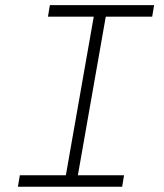

<svg xmlns="http://www.w3.org/2000/svg" viewBox="-20 -713 626 733"><path d="M48.3 0H446.3L453.6 -43.9H277.3L383.8 -649.4H561L568.4 -693.4H170.4L163.1 -649.4H337.9L231.4 -43.9H55.7Z"/></svg>

Font: Cascadia Code PL ExtraLight
Style: Italic
Weight: 200
Italic angle: -10°
Monospace: yes
Designer: Aaron Bell
Foundry: Saja Typeworks
Version: Version 2404.023